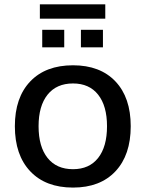

<svg xmlns="http://www.w3.org/2000/svg" viewBox="-20 -847 663 877"><path d="M313.5 9.8Q188.5 9.8 118.2 -64.5Q47.9 -138.7 47.9 -270.5Q47.9 -401.4 118.2 -475.1Q188.5 -548.8 313.5 -548.8Q437.5 -548.8 507.3 -475.1Q577.1 -401.4 577.1 -270.5Q577.1 -138.7 507.3 -64.5Q437.5 9.8 313.5 9.8ZM156.2 -270.5Q156.2 -176.8 197.3 -125.5Q238.3 -74.2 313.5 -74.2Q387.7 -74.2 428.2 -125.5Q468.8 -176.8 468.8 -270.5Q468.8 -363.3 428.2 -414.6Q387.7 -465.8 313.5 -465.8Q238.3 -465.8 197.3 -414.6Q156.2 -363.3 156.2 -270.5ZM162.1 -761.7V-827.1H460.9V-761.7ZM172.9 -630.9V-710.9H273.4V-630.9ZM349.6 -630.9V-710.9H450.2V-630.9Z"/></svg>

Font: Min Sans Medium
Style: Regular
Weight: 500
Designer: Jinseong-Kim, NotoSansCJK, Nunito
Foundry: Jinseong-Kim
Version: Version 1.400;Glyphs 3.1.2 (3151)